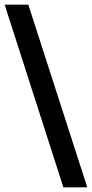

<svg xmlns="http://www.w3.org/2000/svg" viewBox="-33 -723 396 827"><path d="M343 84H240L-13 -703H89Z"/></svg>

Font: Bricolage Grotesque 48pt Condensed ExtraBold Medium
Style: Regular
Weight: 500
Version: Version 1.000;gftools[0.9.30]